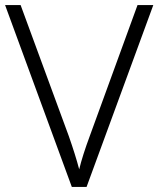

<svg xmlns="http://www.w3.org/2000/svg" viewBox="-20 -734 622 754"><path d="M582 -714 320 0H262L0 -714H61L250 -200Q276 -126 291 -69Q304 -123 333 -201L520 -714Z"/></svg>

Font: Noto Sans Cherokee Light
Style: Regular
Weight: 300
Designer: Monotype Design Team
Foundry: Monotype Imaging Inc.
Version: Version 2.001; ttfautohint (v1.8.4.7-5d5b)